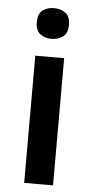

<svg xmlns="http://www.w3.org/2000/svg" viewBox="-54 -783 393 815"><g transform="rotate(5 142.5 -375.0)"><path d="M143 -750Q171 -750 191.5 -735.5Q212 -721 212 -684Q212 -649 191.5 -634Q171 -619 143 -619Q115 -619 95 -634Q75 -649 75 -684Q75 -721 95 -735.5Q115 -750 143 -750ZM204 -542V0H81V-542Z"/></g></svg>

Font: Noto Sans New Tai Lue Semibold
Style: Regular
Weight: 400
Designer: Monotype Design Team
Foundry: Monotype Imaging Inc.
Version: Version 2.004; ttfautohint (v1.8.4.7-5d5b)